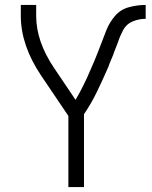

<svg xmlns="http://www.w3.org/2000/svg" viewBox="-20 -755 615 775"><path d="M256 0V-287L146 -450Q64 -572 64 -691V-735H126V-691Q126 -588 198 -481L285 -352Q294 -368 303 -384Q319 -414 333 -445Q347 -476 360 -507Q373 -538 385 -570Q397 -602 409.5 -633.5Q422 -665 444.5 -691Q467 -717 500.5 -726Q534 -735 568 -735V-679Q541 -679 515.5 -668.5Q490 -658 477 -633.5Q464 -609 456 -584Q448 -563 440 -543L437 -534L422 -498L419 -489L417 -484Q406 -459 395 -435Q384 -411 372.5 -387Q361 -363 347.5 -339.5Q334 -316 319 -294V0Z"/></svg>

Font: Jozsika Light
Style: Regular
Weight: 300
Monospace: yes
Designer: Belleve Invis
Foundry: Belleve Invis
Version: 2.1.0